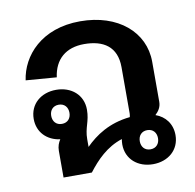

<svg xmlns="http://www.w3.org/2000/svg" viewBox="-65 -583 667 657"><g transform="rotate(-10 269.0 -254.5)"><path d="M105.8 0H204.2C234.2 -39.2 270.8 -77.5 325 -95C324.2 -89.2 323.3 -83.3 323.3 -76.7C323.3 -25 363.3 8.3 415.8 8.3C468.3 8.3 508.3 -25 508.3 -76.7C508.3 -115.8 485.8 -144.2 452.5 -155.8C464.2 -166.7 473.3 -180 473.3 -198.3V-337.5C473.3 -440.8 385.8 -516.7 254.2 -516.7C119.2 -516.7 47.5 -433.3 35.8 -350L142.5 -341.7C150.8 -403.3 190.8 -437.5 254.2 -437.5C320.8 -437.5 366.7 -409.2 366.7 -337.5V-176.7C366.7 -172.5 365.8 -168.3 365 -164.2C291.7 -156.7 243.3 -123.3 208.3 -88.3V-115C208.3 -155.8 225 -173.3 225 -215C225 -266.7 185 -300 132.5 -300C80 -300 40 -266.7 40 -215C40 -168.3 72.5 -136.7 117.5 -130.8C110.8 -120.8 105.8 -108.3 105.8 -92.5ZM415.8 -110C435.8 -110 447.5 -95.8 447.5 -76.7C447.5 -57.5 435.8 -43.3 415.8 -43.3C395.8 -43.3 384.2 -57.5 384.2 -76.7C384.2 -95.8 395.8 -110 415.8 -110ZM132.5 -248.3C152.5 -248.3 164.2 -234.2 164.2 -215C164.2 -195.8 152.5 -181.7 132.5 -181.7C112.5 -181.7 100.8 -195.8 100.8 -215C100.8 -234.2 112.5 -248.3 132.5 -248.3Z"/></g></svg>

Font: Boon SemiBold
Style: Regular
Weight: 600
Designer: Sungsit Sawaiwan
Foundry: FontUni
Version: Version 2.0